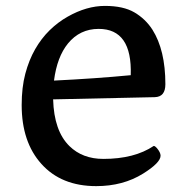

<svg xmlns="http://www.w3.org/2000/svg" viewBox="-20 -615 630 644"><path d="M52.7 -262.7Q52.7 -321.8 64.9 -367.7Q77.1 -413.6 97.9 -450Q118.7 -486.3 146.7 -513.7Q174.8 -541 207 -559.1Q270.5 -595.2 332 -595.2Q393.6 -595.2 430.7 -573.5Q467.8 -551.8 491.2 -515.6Q534.7 -446.8 534.7 -332.5Q534.7 -290 499 -289.1L158.2 -281.7Q161.1 -175.8 212.9 -125Q256.8 -82 326.7 -82Q430.7 -82 495.6 -125.5Q500 -125.5 506.3 -118.2Q518.6 -103.5 518.6 -92.8Q518.6 -69.3 460 -32.7Q392.6 9.3 302.7 9.3Q185.5 9.3 118.7 -65.4Q52.7 -138.7 52.7 -262.7ZM161.1 -344.7Q301.8 -351.6 418.5 -362.8Q423.8 -518.1 311 -518.1Q248 -518.1 208 -469.2Q171.4 -424.3 161.1 -344.7Z"/></svg>

Font: Quando
Style: Regular
Weight: 400
Version: Version 1.002